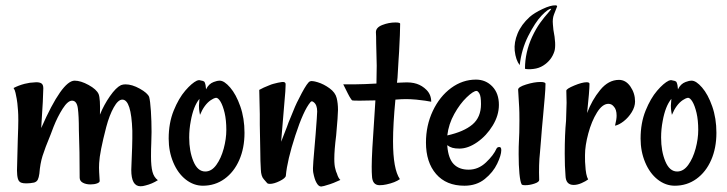

<svg xmlns="http://www.w3.org/2000/svg" viewBox="-20 -678 2697 712"><path d="M466.8 -47.9 467.8 -75.2Q470.7 -142.6 470.7 -164.1V-193.4Q466.8 -308.6 433.6 -308.6Q418 -308.6 401.9 -279.8Q385.7 -251 374 -207Q349.6 -113.3 347.7 -73.2Q346.7 -55.7 347.7 -39.6Q348.6 -23.4 349.6 -7.8Q350.6 -2 340.3 2Q330.1 5.9 315.4 5.9Q298.8 5.9 287.1 -0.5Q275.4 -6.8 275.4 -19.5Q275.4 -119.1 272.5 -195.3Q272.5 -249 268.6 -276.9Q264.6 -304.7 247.1 -304.7Q231.4 -304.7 212.4 -274.9Q193.4 -245.1 178.7 -208L168 -179.7Q146.5 -127.9 137.7 -99.6Q128.9 -71.3 126 -34.2Q124 -19.5 120.1 -11.7Q116.2 -3.9 106.4 -1Q91.8 2 78.1 2Q66.4 2 60.5 0Q49.8 -2.9 46.4 -15.1Q43 -27.3 43 -45.9Q43 -64.5 45.9 -158.2Q47.9 -210.9 47.9 -231.4Q47.9 -254.9 46.9 -266.6Q45.9 -284.2 44.4 -294.9Q43 -305.7 42 -311.5Q40 -322.3 37.6 -333.5Q35.2 -344.7 30.3 -351.6Q48.8 -361.3 71.3 -367.2L90.8 -371.1L114.3 -373Q127.9 -373 134.3 -368.2Q140.6 -363.3 140.6 -350.6L138.7 -299.8L132.8 -203.1Q210 -378.9 256.8 -378.9Q279.3 -378.9 308.6 -362.8Q337.9 -346.7 345.7 -329.1Q352.5 -312.5 350.6 -252.9Q365.2 -289.1 387.7 -321.3Q410.2 -353.5 428.7 -362.3Q436.5 -365.2 445.3 -365.2Q469.7 -365.2 498.5 -349.1Q527.3 -333 533.2 -318.4Q537.1 -303.7 539.6 -266.1Q542 -228.5 542 -188.5L541 -147.5Q540 -128.9 540 -97.7Q540 -61.5 545.4 -41Q550.8 -20.5 565.4 -9.8Q543.9 3.9 519.5 9.8Q509.8 12.7 501 12.7Q466.8 12.7 466.8 -47.9Z M605.5 -164.1Q605.5 -221.7 624 -267.6Q642.6 -313.5 667 -341.8Q691.4 -370.1 710 -378.9Q715.8 -380.9 718.8 -380.9Q720.7 -380.9 732.4 -377.9Q738.3 -376 739.3 -372.1Q743.2 -363.3 744.1 -346.7Q753.9 -367.2 772.5 -374Q785.2 -378.9 794.9 -378.9Q811.5 -378.9 833.5 -353.5Q855.5 -328.1 871.1 -283.7Q886.7 -239.3 886.7 -185.5Q886.7 -128.9 867.2 -84.5Q847.7 -40 812.5 -14.6Q777.3 10.7 732.4 10.7Q698.2 10.7 668.9 -12.2Q639.6 -35.2 622.6 -75.7Q605.5 -116.2 605.5 -164.1ZM819.3 -196.3Q819.3 -232.4 813 -259.3Q806.6 -286.1 797.9 -300.8Q789.1 -315.4 781.2 -315.4Q771.5 -313.5 761.7 -306.6Q737.3 -290 721.7 -252L719.7 -262.7Q717.8 -272.5 717.8 -286.1L719.7 -311.5Q697.3 -284.2 687.5 -229.5Q681.6 -199.2 681.6 -168Q681.6 -117.2 697.3 -79.6Q712.9 -42 741.2 -42Q764.6 -42 782.2 -66.4Q799.8 -90.8 809.6 -127Q819.3 -163.1 819.3 -196.3Z M1153.3 -1Q1146.5 -12.7 1141.6 -38.1Q1140.6 -42 1140.6 -54.7Q1140.6 -67.4 1146.5 -133.8L1148.4 -156.2L1150.4 -179.7Q1156.2 -253.9 1156.2 -264.6Q1156.2 -289.1 1143.6 -298.8Q1135.7 -305.7 1130.9 -298.8Q1105.5 -268.6 1075.2 -175.8Q1044.9 -83 1040 -26.4Q1039.1 -17.6 1017.6 -6.8Q996.1 3.9 980.5 3.9Q973.6 3.9 970.7 1L958 -13.7Q948.2 -24.4 947.3 -48.8Q945.3 -82 945.3 -113.3L943.4 -215.8V-254.9L941.4 -344.7Q957 -353.5 977.5 -361.3Q986.3 -365.2 994.1 -367.2Q1011.7 -372.1 1026.4 -374H1029.3Q1038.1 -374 1039.1 -367.2V-362.3L1038.1 -338.9L1033.2 -280.3L1022.5 -152.3L1043.9 -207Q1049.8 -224.6 1057.6 -242.2L1068.4 -268.6Q1078.1 -293.9 1099.1 -333Q1120.1 -372.1 1128.9 -376Q1135.7 -379.9 1158.2 -373Q1180.7 -366.2 1202.1 -350.6Q1223.6 -335 1228.5 -314.5Q1233.4 -294.9 1233.4 -270.5Q1233.4 -251 1226.6 -175.8Q1219.7 -121.1 1219.7 -88.9Q1219.7 -64.5 1223.6 -51.8Q1225.6 -42 1229.5 -34.2Q1234.4 -17.6 1242.2 -10.7Q1211.9 2.9 1204.1 4.9L1181.6 11.7L1170.9 13.7Q1161.1 13.7 1153.3 -1Z M1359.4 -26.4Q1358.4 -37.1 1358.4 -60.5Q1358.4 -107.4 1368.2 -244.1L1372.1 -305.7L1314.5 -304.7Q1288.1 -304.7 1286.1 -305.7Q1284.2 -306.6 1279.3 -314.5Q1276.4 -318.4 1269.5 -332Q1265.6 -338.9 1252.9 -365.2H1293.9L1334 -366.2L1376 -368.2L1377 -434.6L1376 -476.6L1375 -517.6Q1375 -545.9 1374 -558.6Q1374 -576.2 1397.9 -585.4Q1421.9 -594.7 1446.3 -594.7Q1463.9 -594.7 1463.9 -589.8L1462.9 -547.9L1460 -486.3L1458 -456.1L1454.1 -389.6L1452.1 -371.1L1475.6 -372.1Q1504.9 -374 1525.4 -367.2Q1545.9 -360.4 1561.5 -344.7Q1579.1 -327.1 1579.1 -300.8Q1560.5 -304.7 1523.4 -308.6Q1502 -310.5 1485.4 -310.5Q1469.7 -310.5 1446.3 -308.6Q1437.5 -216.8 1437.5 -154.3Q1437.5 -50.8 1462.9 -13.7Q1445.3 -1 1413.1 5.9Q1400.4 8.8 1387.7 8.8Q1360.4 8.8 1359.4 -26.4Z M1559.6 -149.4Q1559.6 -212.9 1585 -266.6Q1610.4 -320.3 1652.8 -351.6Q1695.3 -382.8 1745.1 -382.8Q1781.2 -382.8 1805.7 -357.4Q1830.1 -332 1830.1 -289.1Q1830.1 -250 1807.1 -212.4Q1784.2 -174.8 1750 -150.9Q1715.8 -127 1683.6 -127Q1668 -127 1657.7 -129.9Q1647.5 -132.8 1638.7 -139.6V-136.7Q1642.6 -89.8 1662.6 -69.3Q1682.6 -48.8 1717.8 -48.8Q1753.9 -48.8 1782.2 -75.7Q1810.5 -102.5 1821.3 -127Q1824.2 -132.8 1832 -132.8Q1838.9 -132.8 1838.9 -121.1Q1838.9 -102.5 1823.7 -70.8Q1808.6 -39.1 1777.8 -14.2Q1747.1 10.7 1702.1 10.7Q1634.8 10.7 1597.2 -32.7Q1559.6 -76.2 1559.6 -149.4ZM1763.7 -292Q1763.7 -321.3 1757.8 -331.1Q1752 -340.8 1747.1 -340.8Q1735.4 -340.8 1710.4 -316.9Q1685.5 -293 1664.6 -255.4Q1643.6 -217.8 1638.7 -175.8Q1700.2 -189.5 1731.9 -216.3Q1763.7 -243.2 1763.7 -292Z M1903.3 -106.4Q1903.3 -136.7 1904.3 -153.3Q1906.2 -182.6 1906.2 -231.4Q1906.2 -265.6 1905.3 -279.3L1901.4 -345.7Q1901.4 -355.5 1931.2 -364.7Q1960.9 -374 1984.4 -374Q2002.9 -374 2002.9 -367.2Q2002.9 -349.6 2000 -316.4Q1997.1 -283.2 1994.1 -250Q1992.2 -225.6 1989.7 -202.1Q1987.3 -178.7 1986.3 -159.2L1982.4 -112.3Q1977.5 -68.4 1979.5 -10.7Q1979.5 -2.9 1961.9 2.9Q1944.3 8.8 1927.7 8.8Q1915 8.8 1914.1 4.9Q1909.2 -3.9 1906.2 -34.2Q1903.3 -64.5 1903.3 -106.4ZM1953.1 -541Q1967.8 -572.3 1983.4 -593.8Q1999 -615.2 2012.7 -630.4Q2026.4 -645.5 2023.4 -645.5Q2012.7 -645.5 1988.8 -620.6Q1964.8 -595.7 1938.5 -543.9Q1914.1 -495.1 1907.2 -436.5Q1892.6 -455.1 1888.7 -490.2Q1885.7 -520.5 1899.4 -553.7Q1913.1 -586.9 1944.3 -615.2Q1960.9 -629.9 1991.7 -644.5Q2022.5 -659.2 2041 -658.2Q2043.9 -658.2 2045.4 -656.2Q2046.9 -654.3 2044.9 -651.4L2034.2 -624Q2028.3 -608.4 2030.3 -587.9L2032.2 -567.4Q2043 -512.7 2036.1 -488.3Q2025.4 -454.1 1994.1 -434.6Q1978.5 -424.8 1958.5 -422.4Q1938.5 -419.9 1926.8 -422.9Q1926.8 -483.4 1953.1 -541Z M2107.4 7.8Q2078.1 7.8 2077.1 -26.4Q2074.2 -60.5 2074.2 -108.4Q2074.2 -179.7 2079.1 -230.5L2081.1 -296.9L2080.1 -341.8Q2080.1 -348.6 2109.4 -360.8Q2138.7 -373 2155.3 -373Q2166 -373 2166 -367.2Q2166 -341.8 2157.2 -258.8Q2174.8 -306.6 2205.6 -344.2Q2236.3 -381.8 2275.4 -381.8Q2300.8 -381.8 2317.9 -356.9Q2335 -332 2335 -301.8Q2335 -282.2 2322.8 -262.2Q2310.5 -242.2 2293 -228.5Q2275.4 -214.8 2260.7 -211.9Q2266.6 -235.4 2266.6 -249Q2266.6 -272.5 2255.9 -283.2Q2248 -293 2236.3 -293Q2213.9 -293 2193.8 -260.7Q2173.8 -228.5 2161.6 -183.1Q2149.4 -137.7 2149.4 -103.5V-92.8Q2149.4 -75.2 2150.4 -67.4Q2152.3 -27.3 2161.1 -12.7Q2152.3 -5.9 2136.7 1Q2121.1 7.8 2107.4 7.8Z M2355.5 -164.1Q2355.5 -221.7 2374 -267.6Q2392.6 -313.5 2417 -341.8Q2441.4 -370.1 2460 -378.9Q2465.8 -380.9 2468.8 -380.9Q2470.7 -380.9 2482.4 -377.9Q2488.3 -376 2489.3 -372.1Q2493.2 -363.3 2494.1 -346.7Q2503.9 -367.2 2522.5 -374Q2535.2 -378.9 2544.9 -378.9Q2561.5 -378.9 2583.5 -353.5Q2605.5 -328.1 2621.1 -283.7Q2636.7 -239.3 2636.7 -185.5Q2636.7 -128.9 2617.2 -84.5Q2597.7 -40 2562.5 -14.6Q2527.3 10.7 2482.4 10.7Q2448.2 10.7 2418.9 -12.2Q2389.6 -35.2 2372.6 -75.7Q2355.5 -116.2 2355.5 -164.1ZM2569.3 -196.3Q2569.3 -232.4 2563 -259.3Q2556.6 -286.1 2547.9 -300.8Q2539.1 -315.4 2531.2 -315.4Q2521.5 -313.5 2511.7 -306.6Q2487.3 -290 2471.7 -252L2469.7 -262.7Q2467.8 -272.5 2467.8 -286.1L2469.7 -311.5Q2447.3 -284.2 2437.5 -229.5Q2431.6 -199.2 2431.6 -168Q2431.6 -117.2 2447.3 -79.6Q2462.9 -42 2491.2 -42Q2514.6 -42 2532.2 -66.4Q2549.8 -90.8 2559.6 -127Q2569.3 -163.1 2569.3 -196.3Z"/></svg>

Font: BKP Parklife Text
Style: Regular
Weight: 400
Designer: Font Diner, Inc.; LA MECHKY PLUS GmbH
Foundry: Font Diner, Inc.; LA MECHKY PLUS GmbH
Version: Version 1.007